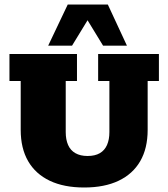

<svg xmlns="http://www.w3.org/2000/svg" viewBox="-20 -823 748 853"><path d="M354 10Q264 10 201 -20Q138 -50 105 -107Q72 -164 72 -246V-463H22V-583H322V-463H272V-236Q272 -203 282.5 -179Q293 -155 315 -142.5Q337 -130 369 -130Q402 -130 423.5 -142.5Q445 -155 455.5 -179Q466 -203 466 -236V-463H416V-583H686V-463H636V-246Q636 -164 603 -107Q570 -50 507 -20Q444 10 354 10ZM194 -620 281 -803H459L544 -620H438L369 -733L300 -620Z"/></svg>

Font: Rokkitt Black
Style: Regular
Weight: 900
Designer: Vernon Adams
Foundry: Vernon Adams
Version: Version 3.103